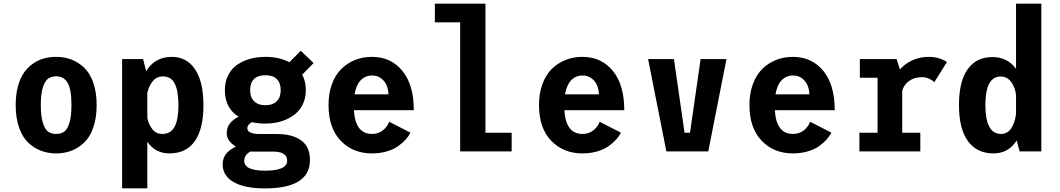

<svg xmlns="http://www.w3.org/2000/svg" viewBox="-20 -820 5740 1040"><path d="M65 -251Q65 -307.5 77.2 -352.5Q89.5 -397.5 110.2 -427Q131 -456.5 159.5 -476Q188 -495.5 219 -503.8Q250 -512 284.5 -512Q328 -512 365.5 -498Q403 -484 434.8 -454.5Q466.5 -425 485 -372.8Q503.5 -320.5 503.5 -251Q503.5 -181 485 -128.5Q466.5 -76 434.8 -46.5Q403 -17 365.5 -3Q328 11 284.5 11Q241 11 203.2 -3Q165.5 -17 133.8 -46.5Q102 -76 83.5 -128.5Q65 -181 65 -251ZM284.5 -94.5Q311 -94.5 328.5 -107.5Q346 -120.5 356.5 -156Q367 -191.5 367 -251Q367 -337.5 346 -372Q325 -406.5 284.5 -406.5Q257.5 -406.5 240 -393.5Q222.5 -380.5 211.8 -345.2Q201 -310 201 -251Q201 -191.5 211.8 -156Q222.5 -120.5 240 -107.5Q257.5 -94.5 284.5 -94.5Z M641.5 -500H755L771.5 -434.5Q819 -512 910 -512Q991.5 -512 1036.8 -444.2Q1082 -376.5 1082 -249.5Q1082 -121.5 1035 -55.2Q988 11 898 11Q821 11 778 -52.5V200H641.5ZM862.5 -406Q828 -406 807 -379.8Q786 -353.5 778 -317V-180Q785.5 -145 805.5 -119.8Q825.5 -94.5 859 -94.5Q905 -94.5 925.8 -133.8Q946.5 -173 946.5 -249.5Q946.5 -326.5 927 -366.2Q907.5 -406 862.5 -406Z M1418 -150.5Q1378 -150.5 1344 -158.5Q1319.5 -143.5 1319.5 -125.5Q1319.5 -109.5 1337.8 -101.8Q1356 -94 1386 -94H1480.5Q1563 -94 1611 -59.8Q1659 -25.5 1659 46.5Q1659 200.5 1415 200.5Q1305.5 200.5 1245.8 166.5Q1186 132.5 1186 69.5Q1186 7.5 1257.5 -26Q1208 -56.5 1208 -98.5Q1208 -156 1272.5 -187.5Q1198 -235 1198 -331Q1198 -377.5 1216.2 -413.2Q1234.5 -449 1265.8 -470Q1297 -491 1335.5 -501.5Q1374 -512 1418 -512Q1493 -512 1547.5 -483L1609 -545L1678.5 -478.5L1617 -415.5Q1636.5 -379.5 1636.5 -331Q1636.5 -293.5 1623.5 -262.8Q1610.5 -232 1589.2 -211.5Q1568 -191 1539.2 -177Q1510.5 -163 1480.2 -156.8Q1450 -150.5 1418 -150.5ZM1418 -250Q1456.5 -250 1478.5 -271Q1500.5 -292 1500.5 -331.5Q1500.5 -371 1479.2 -391.8Q1458 -412.5 1418 -412.5Q1377 -412.5 1356 -392Q1335 -371.5 1335 -331.5Q1335 -292 1357 -271Q1379 -250 1418 -250ZM1303 51.5Q1303 104.5 1416 104.5Q1535.5 104.5 1535.5 50.5Q1535.5 1 1457 1H1346Q1340.5 1 1337.5 0.5Q1303 18 1303 51.5Z M2203 -101.5Q2194 -82.5 2177.5 -64.2Q2161 -46 2136.2 -28.2Q2111.5 -10.5 2074.5 0.2Q2037.5 11 1995 11Q1891.5 11 1825.5 -57.8Q1759.5 -126.5 1759.5 -251Q1759.5 -314 1778 -364.2Q1796.5 -414.5 1828.5 -446.2Q1860.5 -478 1902.8 -495Q1945 -512 1994 -512Q2097.5 -512 2159.5 -436.2Q2221.5 -360.5 2221.5 -223H1897Q1904.5 -94.5 1995 -94.5Q2029.5 -94.5 2054 -114Q2078.5 -133.5 2088 -160.5ZM1996 -411Q1959 -411 1934.2 -385.8Q1909.5 -360.5 1900.5 -309H2084Q2083.5 -332.5 2075.5 -354.5Q2067.5 -376.5 2046.8 -393.8Q2026 -411 1996 -411Z M2609.5 -101H2751.5V0H2472.5V-699H2335.5V-800H2609.5Z M3343 -101.5Q3334 -82.5 3317.5 -64.2Q3301 -46 3276.2 -28.2Q3251.5 -10.5 3214.5 0.2Q3177.5 11 3135 11Q3031.5 11 2965.5 -57.8Q2899.5 -126.5 2899.5 -251Q2899.5 -314 2918 -364.2Q2936.5 -414.5 2968.5 -446.2Q3000.5 -478 3042.8 -495Q3085 -512 3134 -512Q3237.5 -512 3299.5 -436.2Q3361.5 -360.5 3361.5 -223H3037Q3044.5 -94.5 3135 -94.5Q3169.5 -94.5 3194 -114Q3218.5 -133.5 3228 -160.5ZM3136 -411Q3099 -411 3074.2 -385.8Q3049.5 -360.5 3040.5 -309H3224Q3223.5 -332.5 3215.5 -354.5Q3207.5 -376.5 3186.8 -393.8Q3166 -411 3136 -411Z M3775 -500H3915L3816.5 0H3589.5L3490.5 -500H3630.5L3688 -101H3717.5Z M4483 -101.5Q4474 -82.5 4457.5 -64.2Q4441 -46 4416.2 -28.2Q4391.5 -10.5 4354.5 0.2Q4317.5 11 4275 11Q4171.5 11 4105.5 -57.8Q4039.5 -126.5 4039.5 -251Q4039.5 -314 4058 -364.2Q4076.5 -414.5 4108.5 -446.2Q4140.5 -478 4182.8 -495Q4225 -512 4274 -512Q4377.5 -512 4439.5 -436.2Q4501.5 -360.5 4501.5 -223H4177Q4184.5 -94.5 4275 -94.5Q4309.5 -94.5 4334 -114Q4358.5 -133.5 4368 -160.5ZM4276 -411Q4239 -411 4214.2 -385.8Q4189.5 -360.5 4180.5 -309H4364Q4363.5 -332.5 4355.5 -354.5Q4347.5 -376.5 4326.8 -393.8Q4306 -411 4276 -411Z M4867 -101H4965V0H4635V-101H4733.5V-399H4637.5V-500H4836.5L4854.5 -444Q4883 -476 4923.5 -494Q4964 -512 5011 -512Q5046.5 -512 5074 -501.8Q5101.5 -491.5 5109 -483.5L5040.5 -374.5Q5033 -383.5 5014.5 -392.8Q4996 -402 4973 -402Q4932.5 -402 4904.2 -381.5Q4876 -361 4867 -328.5Z M5620.5 0H5503L5487 -59Q5442.5 11 5361 11Q5272 11 5223.2 -55.2Q5174.5 -121.5 5174.5 -251Q5174.5 -380 5221.8 -445.5Q5269 -511 5355.5 -511Q5437.5 -511 5483.5 -447V-800H5620.5ZM5317.5 -251Q5317.5 -94.5 5402 -94.5Q5437.5 -94.5 5458 -126Q5478.5 -157.5 5483.5 -203.5V-306.5Q5478 -349 5456.2 -377.2Q5434.5 -405.5 5400.5 -405.5Q5317.5 -405.5 5317.5 -251Z"/></svg>

Font: League Mono Narrow SemiBold
Style: Regular
Weight: 600
Width: 3
Designer: Tyler Finck
Foundry: The League of Moveable Type / Tyler Finck
Version: Version 2.210